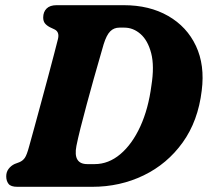

<svg xmlns="http://www.w3.org/2000/svg" viewBox="-20 -720 801 740"><path d="M4 -40.5Q4 -57 13.2 -69.2Q22.5 -81.5 36.5 -88L55 -95Q68 -100.5 75.8 -111.8Q83.5 -123 92.5 -156.5Q100.5 -185 112.5 -229Q124.5 -273 138.2 -323.5Q152 -374 165 -422.8Q178 -471.5 188.2 -510.5Q198.5 -549.5 203.5 -570Q210 -597.5 189.5 -607L172.5 -615Q160 -621.5 153.2 -630Q146.5 -638.5 146.5 -652.5Q146.5 -674 159.5 -687Q172.5 -700 198 -700H457Q556 -700 628.2 -658.5Q700.5 -617 735.2 -543Q770 -469 757.5 -371Q743.5 -253.5 684 -170.8Q624.5 -88 533.5 -44Q442.5 0 335.5 0H47Q21.5 0 12.8 -11.5Q4 -23 4 -40.5ZM345 -87.5Q398.5 -87.5 444 -126Q489.5 -164.5 520.8 -232.8Q552 -301 563.5 -390Q575.5 -465 562.8 -514.5Q550 -564 521.8 -588.8Q493.5 -613.5 459.5 -613.5H440Q419 -613.5 404.8 -599.2Q390.5 -585 379.5 -549.5Q375.5 -535 365 -499Q354.5 -463 341.2 -415.8Q328 -368.5 314.5 -318.8Q301 -269 290.2 -226Q279.5 -183 274.5 -157.5Q261 -87.5 316.5 -87.5Z"/></svg>

Font: Fraunces 72pt SuperSoft
Style: Bold Italic
Weight: 700
Italic angle: -16°
Version: Version 1.000;[0bf87f6ff]